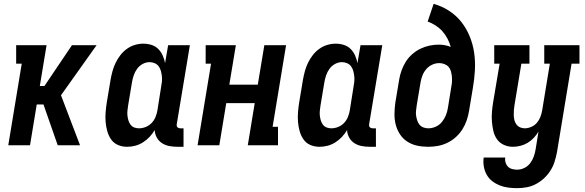

<svg xmlns="http://www.w3.org/2000/svg" viewBox="-20 -755 3040 998"><path d="M23 0 93 -424H64V-520H222L187 -308H211L354 -520H482L337 -316L297 -260L396 0H280L206 -212H171L136 0Z M641 8Q615 8 593 -1.5Q571 -11 557.5 -30.5Q544 -50 537.5 -73.5Q531 -97 529 -121.5Q527 -146 529 -171.5Q531 -197 535 -222L555 -342Q559 -364 565 -386Q571 -408 581 -428.5Q591 -449 605.5 -468Q620 -487 639.5 -501Q659 -515 681 -521.5Q703 -528 725 -528Q747 -528 767.5 -521.5Q788 -515 802.5 -500.5Q817 -486 825.5 -467Q834 -448 838 -427L854 -520H967L899 -111Q898 -107 898.5 -102Q899 -97 902 -94Q905 -91 909 -89.5Q913 -88 918 -88H934V8H902Q880 8 859.5 4Q839 0 822 -11Q805 -22 795 -40Q785 -58 784 -79Q773 -60 757.5 -43.5Q742 -27 723 -15Q704 -3 683 2.5Q662 8 641 8ZM702 -88Q720 -88 737.5 -95Q755 -102 768 -115.5Q781 -129 788 -146Q795 -163 798 -180L817 -300Q820 -315 821.5 -329.5Q823 -344 821.5 -358Q820 -372 816.5 -385.5Q813 -399 805 -410Q797 -421 784 -426.5Q771 -432 757 -432Q739 -432 721.5 -422.5Q704 -413 692.5 -397Q681 -381 675 -363Q669 -345 666 -327L646 -207Q644 -193 642.5 -180Q641 -167 642.5 -154Q644 -141 647.5 -129Q651 -117 658.5 -107Q666 -97 677.5 -92.5Q689 -88 702 -88Z M1007 0 1077 -424H1049V-520H1206L1172 -315H1320L1354 -520H1467L1397 -96H1425V0H1268L1304 -219H1156L1120 0Z M1641 8Q1615 8 1593 -1.5Q1571 -11 1557.5 -30.5Q1544 -50 1537.5 -73.5Q1531 -97 1529 -121.5Q1527 -146 1529 -171.5Q1531 -197 1535 -222L1555 -342Q1559 -364 1565 -386Q1571 -408 1581 -428.5Q1591 -449 1605.5 -468Q1620 -487 1639.5 -501Q1659 -515 1681 -521.5Q1703 -528 1725 -528Q1747 -528 1767.5 -521.5Q1788 -515 1802.5 -500.5Q1817 -486 1825.5 -467Q1834 -448 1838 -427L1854 -520H1967L1899 -111Q1898 -107 1898.5 -102Q1899 -97 1902 -94Q1905 -91 1909 -89.5Q1913 -88 1918 -88H1934V8H1902Q1880 8 1859.5 4Q1839 0 1822 -11Q1805 -22 1795 -40Q1785 -58 1784 -79Q1773 -60 1757.5 -43.5Q1742 -27 1723 -15Q1704 -3 1683 2.5Q1662 8 1641 8ZM1702 -88Q1720 -88 1737.5 -95Q1755 -102 1768 -115.5Q1781 -129 1788 -146Q1795 -163 1798 -180L1817 -300Q1820 -315 1821.5 -329.5Q1823 -344 1821.5 -358Q1820 -372 1816.5 -385.5Q1813 -399 1805 -410Q1797 -421 1784 -426.5Q1771 -432 1757 -432Q1739 -432 1721.5 -422.5Q1704 -413 1692.5 -397Q1681 -381 1675 -363Q1669 -345 1666 -327L1646 -207Q1644 -193 1642.5 -180Q1641 -167 1642.5 -154Q1644 -141 1647.5 -129Q1651 -117 1658.5 -107Q1666 -97 1677.5 -92.5Q1689 -88 1702 -88Z M2206 8Q2176 8 2148 2Q2120 -4 2097 -19Q2074 -34 2059 -57Q2044 -80 2037 -107Q2030 -134 2030.5 -163.5Q2031 -193 2035 -222L2055 -342Q2059 -366 2067.5 -389.5Q2076 -413 2089.5 -434.5Q2103 -456 2123 -473.5Q2143 -491 2166 -502Q2189 -513 2213 -518Q2237 -523 2261 -523Q2277 -523 2293 -520Q2309 -517 2323 -511Q2317 -533 2306 -554Q2295 -575 2280 -592Q2265 -609 2245 -622Q2225 -635 2203 -643L2234 -735Q2277 -723 2314 -699Q2351 -675 2377.5 -641.5Q2404 -608 2421 -567Q2438 -526 2444.5 -481.5Q2451 -437 2448.5 -390.5Q2446 -344 2438 -298L2418 -178Q2414 -153 2405.5 -128.5Q2397 -104 2383 -82Q2369 -60 2349 -42Q2329 -24 2305 -12.5Q2281 -1 2255.5 3.5Q2230 8 2206 8ZM2207 -88Q2226 -88 2245 -96.5Q2264 -105 2277 -121Q2290 -137 2297.5 -155.5Q2305 -174 2308 -193L2326 -305Q2329 -319 2329.5 -333Q2330 -347 2328.5 -360Q2327 -373 2323.5 -385.5Q2320 -398 2311.5 -407.5Q2303 -417 2290 -422Q2277 -427 2263 -427Q2245 -427 2227 -419Q2209 -411 2196 -396Q2183 -381 2176 -363Q2169 -345 2166 -327L2146 -207Q2144 -193 2142.5 -179.5Q2141 -166 2143 -153Q2145 -140 2149 -128Q2153 -116 2161 -106.5Q2169 -97 2181 -92.5Q2193 -88 2207 -88Z M2668 223Q2645 223 2621.5 220Q2598 217 2577 208.5Q2556 200 2538.5 186.5Q2521 173 2510 153.5Q2499 134 2495 111Q2491 88 2494 64H2606Q2604 78 2608 90.5Q2612 103 2620.5 111.5Q2629 120 2642 123.5Q2655 127 2668 127Q2687 127 2705.5 118Q2724 109 2736 93Q2748 77 2754.5 58.5Q2761 40 2764 22L2779 -71Q2769 -54 2754.5 -38.5Q2740 -23 2722.5 -12.5Q2705 -2 2685 3Q2665 8 2646 8Q2621 8 2599 -2Q2577 -12 2563.5 -31Q2550 -50 2544.5 -74Q2539 -98 2537 -122.5Q2535 -147 2537 -172Q2539 -197 2543 -222L2577 -424H2549V-520H2732V-424H2690L2654 -207Q2652 -194 2651 -181Q2650 -168 2650.5 -155Q2651 -142 2654 -130Q2657 -118 2664.5 -108Q2672 -98 2683.5 -93Q2695 -88 2708 -88Q2724 -88 2741.5 -95.5Q2759 -103 2770.5 -116.5Q2782 -130 2788.5 -146.5Q2795 -163 2798 -180L2838 -424H2809V-520H2992V-424H2951L2875 37Q2870 62 2862.5 86Q2855 110 2841 132Q2827 154 2807.5 172Q2788 190 2765 202Q2742 214 2717.5 218.5Q2693 223 2668 223Z"/></svg>

Font: Iosevka Curly Slab
Style: Bold Italic
Weight: 700
Italic angle: -9°
Monospace: yes
Designer: Belleve Invis
Foundry: Belleve Invis
Version: Version 22.1.2; ttfautohint (v1.8.4)